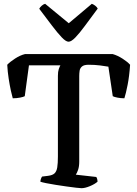

<svg xmlns="http://www.w3.org/2000/svg" viewBox="-20 -988 721 1008"><path d="M408 0Q401 0 379.5 -2.5Q358 -5 329.5 -9Q301 -13 272.5 -17.5Q244 -22 222 -26.5Q200 -31 192 -34Q192 -42 195.5 -50.5Q199 -59 201 -61L233 -65Q256 -68 266.5 -78Q277 -88 280.5 -109Q284 -130 284 -166V-590Q284 -612 288.5 -625Q293 -638 297 -645H132L110 -483Q103 -479 85 -475.5Q67 -472 47 -472Q43 -485 37 -512.5Q31 -540 25.5 -575.5Q20 -611 18 -648Q32 -663 59 -680.5Q86 -698 111 -704H572Q597 -697 623.5 -680Q650 -663 663 -648Q659 -588 650 -542.5Q641 -497 633 -472Q614 -472 596.5 -475.5Q579 -479 572 -483L549 -638Q533 -641 505 -644.5Q477 -648 445 -648Q421 -648 410.5 -639Q400 -630 398 -616.5Q396 -603 396 -589V-139Q396 -114 390 -96.5Q384 -79 378 -71L485 -59Q487 -58 489.5 -50.5Q492 -43 492 -34Q477 -21 451.5 -10.5Q426 0 408 0ZM340 -769Q326 -769 304 -792Q282 -815 252.5 -854Q223 -893 186 -942Q190 -950 199 -958Q208 -966 217 -968L341 -866L462 -968Q471 -965 480 -958Q489 -951 493 -943Q455 -892 426 -852.5Q397 -813 375.5 -791Q354 -769 340 -769Z"/></svg>

Font: Texturina Medium 12pt Medium
Style: Regular
Weight: 500
Version: Version 1.002